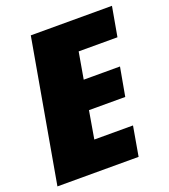

<svg xmlns="http://www.w3.org/2000/svg" viewBox="-159 -767 757 858"><g transform="rotate(-20 219.5 -337.5)"><path d="M-33 0H353L377.5 -140.5H193.5L216 -272H388.5L413 -408H240.5L262.5 -534.5H447L472 -675H86Z"/></g></svg>

Font: Anybody Condensed Black
Style: Italic
Weight: 900
Width: 3
Italic angle: -10°
Version: Version 1.113;gftools[0.9.25]